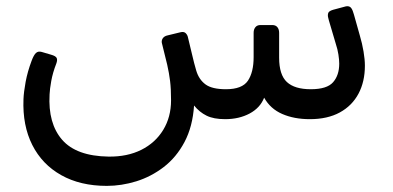

<svg xmlns="http://www.w3.org/2000/svg" viewBox="-20 -376 1259 615"><path d="M322.1 219.4Q237.2 219.4 176.1 185Q114.9 150.7 83.4 88.3Q51.9 25.9 55.2 -58Q56 -80.6 62.1 -113.8Q68.3 -146.9 81.2 -181.1Q87.9 -199.4 95.1 -206.2Q102.3 -212.9 113.7 -209.6L143.6 -200.8Q158.7 -196.6 161.6 -190.1Q164.5 -183.5 160.4 -172.6Q149 -143.4 144.2 -116.7Q139.4 -89.9 138.8 -73.6Q133.5 19.3 179 71.7Q224.5 124 327.6 125.6Q387.7 126.4 432.7 103.9Q477.6 81.4 502.8 40.1Q527.9 -1.2 527.9 -54.6Q527.9 -91.4 524.8 -116.6Q521.7 -141.7 515.6 -168.6Q509.5 -195.4 499.5 -234.1Q495.9 -244.4 500.8 -252.4Q505.7 -260.4 517 -262.7L557.7 -272.6Q569.2 -275.6 575.1 -269.5Q581 -263.4 582.4 -254.7Q589.9 -224.8 595.8 -199Q601.7 -173.2 608.7 -149.5Q617.2 -121.2 638.2 -105.7Q659.1 -90.2 703.8 -90.2Q755.7 -90.2 774.1 -117.5Q792.4 -144.9 792.4 -193.1V-270.9Q792.4 -281.9 798 -288.8Q803.6 -295.8 814.3 -295.8H852.2Q863 -295.8 868.6 -288.8Q874.1 -281.9 874.1 -270.9V-191.2Q874.1 -136.4 898.9 -113.3Q923.7 -90.2 975.4 -90.2Q1027.5 -90.2 1047 -112.7Q1066.6 -135.1 1066.6 -172.1Q1066.6 -184.4 1064 -201.2Q1061.5 -218.1 1055.4 -236.3L1033.6 -310Q1032.6 -314.6 1031.4 -318.7Q1030.2 -322.9 1030.2 -326.5Q1030.2 -335.4 1034.8 -339Q1039.5 -342.6 1046.7 -344.6L1082.9 -354.3Q1085.7 -355.3 1088.2 -355.7Q1090.7 -356.1 1092.6 -356.1Q1101.1 -356.1 1105.6 -349.4Q1110.1 -342.7 1113.7 -329.3L1132.4 -262.9Q1140.2 -236.6 1144.5 -210.9Q1148.8 -185.2 1148.8 -165.7Q1148.8 -114.4 1128.3 -75.9Q1107.7 -37.3 1068.4 -15.8Q1029 5.7 972.4 5.7Q922.2 5.7 884.1 -10.9Q845.9 -27.5 826.1 -63.1Q813.4 -30.5 779.6 -12.4Q745.7 5.7 701.2 5.7Q664.4 5.7 641.7 -5.5Q618.9 -16.7 601.6 -38.1Q597.1 29.8 571 78.9Q544.9 128 504.4 159.1Q463.9 190.1 416.5 204.8Q369.1 219.4 322.1 219.4Z"/></svg>

Font: Rubik Light
Style: Italic
Weight: 300
Italic angle: -12°
Designer: Hubert and Fischer
Foundry: Hubert and Fischer
Version: Version 2.300;gftools[0.9.30]